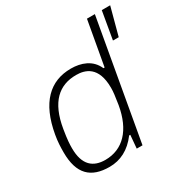

<svg xmlns="http://www.w3.org/2000/svg" viewBox="-168 -861 975 1010"><g transform="rotate(-30 319.0 -355.5)"><path d="M211 12C277 12 335 -17 382 -80H389L382 0H417L545 -723H497L449 -454H442C415 -517 353 -538 292 -538C165 -538 78 -456 47 -278C40 -239 39 -205 39 -175C39 -43 99 12 211 12ZM558 -555H593L638 -723H587ZM210 -31C137 -31 88 -69 88 -172C88 -195 89 -222 99 -282C124 -434 196 -495 299 -495C353 -495 425 -475 425 -345C425 -322 422 -296 414 -246C390 -107 317 -31 210 -31Z"/></g></svg>

Font: Archivo Thin
Style: Italic
Weight: 100
Italic angle: -10°
Designer: Hector Gatti
Foundry: Omnibus-Type
Version: Version 2.001